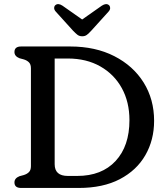

<svg xmlns="http://www.w3.org/2000/svg" viewBox="-20 -930 827 950"><path d="M51.5 -27.5Q51.5 -48 76 -58L98 -64Q114 -69 123.5 -78.8Q133 -88.5 133 -108V-592Q133 -611.5 123.5 -621.2Q114 -631 98 -636L76 -642Q51.5 -652 51.5 -672.5Q51.5 -700 84.5 -700H327Q452 -700 545.5 -652.2Q639 -604.5 690.8 -521.5Q742.5 -438.5 742.5 -332Q742.5 -237.5 699.2 -162.2Q656 -87 572.8 -43.5Q489.5 0 369.5 0H84.5Q51.5 0 51.5 -27.5ZM362 -59.5Q483.5 -59.5 552 -133.5Q620.5 -207.5 620.5 -335.5Q620.5 -425 582.8 -493.8Q545 -562.5 476.2 -601.5Q407.5 -640.5 315.5 -640.5H250.5V-117.5Q250.5 -59.5 315.5 -59.5ZM431.5 -778Q420 -765.5 410.5 -758Q401 -750.5 387 -750.5Q372.5 -750.5 363 -758Q353.5 -765.5 341.5 -778L256 -872.5Q247.5 -882 248 -891Q248.5 -900 254 -904.5Q267.5 -916 289 -902L386.5 -833.5L484 -902Q506 -916 519 -904.5Q524.5 -900 525 -891Q525.5 -882 517 -872.5Z"/></svg>

Font: Fraunces 9pt SuperSoft
Style: Regular
Weight: 400
Version: Version 1.000;[b76b70a41]